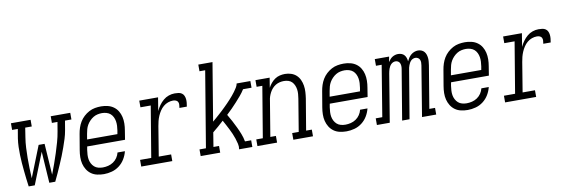

<svg xmlns="http://www.w3.org/2000/svg" viewBox="-53 -1143 4607 1559"><g transform="rotate(-10 2250.0 -363.5)"><path d="M84 0Q79 -33 75.5 -65.5Q72 -98 68.5 -130.5Q65 -163 62.5 -196.5Q60 -230 59 -263Q58 -296 59 -330Q60 -364 65 -398L78 -475H31V-530H193V-475H139L127 -398Q120 -355 118 -312.5Q116 -270 115.5 -228.5Q115 -187 116.5 -145Q118 -103 120 -61L222 -318H271L288 -61Q304 -103 319 -144.5Q334 -186 347.5 -228.5Q361 -271 373 -313Q385 -355 392 -398L405 -475H359V-530H520V-475H467L454 -398Q448 -363 437.5 -329.5Q427 -296 415 -262.5Q403 -229 390 -196Q377 -163 362.5 -130.5Q348 -98 333.5 -65Q319 -32 303 0H254L237 -259L134 0Z M704 8Q676 8 648.5 2Q621 -4 599.5 -19.5Q578 -35 564 -57.5Q550 -80 543.5 -106Q537 -132 537.5 -160.5Q538 -189 543 -218L565 -348Q569 -373 577 -397.5Q585 -422 598.5 -444.5Q612 -467 632 -485.5Q652 -504 675.5 -516.5Q699 -529 724.5 -533.5Q750 -538 775 -538Q802 -538 829 -531.5Q856 -525 877.5 -509.5Q899 -494 912.5 -471.5Q926 -449 932 -423Q938 -397 937.5 -368.5Q937 -340 932 -312L920 -237H608L603 -209Q600 -189 599 -169.5Q598 -150 601 -132Q604 -114 612.5 -97.5Q621 -81 634.5 -69Q648 -57 666.5 -52Q685 -47 704 -47Q726 -47 748.5 -52.5Q771 -58 790.5 -71Q810 -84 823.5 -104Q837 -124 842 -146H903Q895 -113 877 -83Q859 -53 831 -31.5Q803 -10 769.5 -1Q736 8 704 8ZM617 -293H867L872 -321Q875 -341 876 -360Q877 -379 874 -397.5Q871 -416 863 -432.5Q855 -449 842 -460.5Q829 -472 810.5 -477.5Q792 -483 773 -483Q755 -483 736.5 -479Q718 -475 701.5 -465Q685 -455 671 -440.5Q657 -426 647.5 -409.5Q638 -393 633 -375Q628 -357 625 -339Z M1012 0V-55H1104L1174 -475H1089V-530H1244L1226 -420Q1237 -444 1252.5 -465.5Q1268 -487 1288 -504Q1308 -521 1332.5 -529.5Q1357 -538 1382 -538Q1398 -538 1413 -536Q1428 -534 1440 -526Q1452 -518 1458 -504.5Q1464 -491 1465.5 -476.5Q1467 -462 1465.5 -446.5Q1464 -431 1461 -415H1400Q1402 -428 1403 -440.5Q1404 -453 1399 -463.5Q1394 -474 1382.5 -478.5Q1371 -483 1359 -483Q1338 -483 1317 -475.5Q1296 -468 1279 -453.5Q1262 -439 1249.5 -420Q1237 -401 1228.5 -381Q1220 -361 1214.5 -340Q1209 -319 1206 -299L1166 -55H1268V0Z M1502 0V-55H1555L1659 -680H1612V-735H1729L1650 -258Q1665 -270 1678.5 -282Q1692 -294 1706 -306.5Q1720 -319 1733.5 -331.5Q1747 -344 1760 -357Q1773 -370 1786 -383Q1799 -396 1811.5 -410Q1824 -424 1836 -438Q1848 -452 1858.5 -466.5Q1869 -481 1879 -497Q1889 -513 1892 -530H2005V-475H1935Q1919 -449 1899 -425.5Q1879 -402 1858.5 -379.5Q1838 -357 1816.5 -335Q1795 -313 1772 -292Q1789 -264 1804 -235.5Q1819 -207 1833 -178Q1847 -149 1859 -118.5Q1871 -88 1877 -55H1928V0H1819Q1823 -23 1817.5 -46Q1812 -69 1805 -90.5Q1798 -112 1789 -132.5Q1780 -153 1770 -173Q1760 -193 1749.5 -212.5Q1739 -232 1728 -252Q1706 -231 1683 -211.5Q1660 -192 1636 -172L1617 -55H1663V0Z M1970 0V-55H2024L2094 -475H2047V-530H2164L2151 -449Q2161 -468 2175.5 -485.5Q2190 -503 2208.5 -515.5Q2227 -528 2248.5 -533Q2270 -538 2291 -538Q2317 -538 2341.5 -530Q2366 -522 2384 -505.5Q2402 -489 2412.5 -466Q2423 -443 2427 -417.5Q2431 -392 2429.5 -365.5Q2428 -339 2424 -312L2381 -55H2428V0H2266V-55H2320L2364 -321Q2367 -340 2368.5 -359Q2370 -378 2367.5 -396Q2365 -414 2358 -430.5Q2351 -447 2339 -459.5Q2327 -472 2309.5 -477.5Q2292 -483 2273 -483Q2256 -483 2238.5 -479Q2221 -475 2205 -465.5Q2189 -456 2176.5 -442Q2164 -428 2155.5 -412Q2147 -396 2141.5 -379.5Q2136 -363 2134 -345L2086 -55H2132V0Z M2704 8Q2676 8 2648.5 2Q2621 -4 2599.5 -19.5Q2578 -35 2564 -57.5Q2550 -80 2543.5 -106Q2537 -132 2537.5 -160.5Q2538 -189 2543 -218L2565 -348Q2569 -373 2577 -397.5Q2585 -422 2598.5 -444.5Q2612 -467 2632 -485.5Q2652 -504 2675.5 -516.5Q2699 -529 2724.5 -533.5Q2750 -538 2775 -538Q2802 -538 2829 -531.5Q2856 -525 2877.5 -509.5Q2899 -494 2912.5 -471.5Q2926 -449 2932 -423Q2938 -397 2937.5 -368.5Q2937 -340 2932 -312L2920 -237H2608L2603 -209Q2600 -189 2599 -169.5Q2598 -150 2601 -132Q2604 -114 2612.5 -97.5Q2621 -81 2634.5 -69Q2648 -57 2666.5 -52Q2685 -47 2704 -47Q2726 -47 2748.5 -52.5Q2771 -58 2790.5 -71Q2810 -84 2823.5 -104Q2837 -124 2842 -146H2903Q2895 -113 2877 -83Q2859 -53 2831 -31.5Q2803 -10 2769.5 -1Q2736 8 2704 8ZM2617 -293H2867L2872 -321Q2875 -341 2876 -360Q2877 -379 2874 -397.5Q2871 -416 2863 -432.5Q2855 -449 2842 -460.5Q2829 -472 2810.5 -477.5Q2792 -483 2773 -483Q2755 -483 2736.5 -479Q2718 -475 2701.5 -465Q2685 -455 2671 -440.5Q2657 -426 2647.5 -409.5Q2638 -393 2633 -375Q2628 -357 2625 -339Z M2955 0V-55H3009L3078 -475H3031V-530H3149L3141 -486Q3148 -497 3156.5 -507Q3165 -517 3176 -524Q3187 -531 3199.5 -534.5Q3212 -538 3224 -538Q3239 -538 3252.5 -533Q3266 -528 3275 -517.5Q3284 -507 3288.5 -493.5Q3293 -480 3294 -465Q3301 -480 3309.5 -493Q3318 -506 3330.5 -516.5Q3343 -527 3358 -532.5Q3373 -538 3388 -538Q3403 -538 3416.5 -532.5Q3430 -527 3439 -516.5Q3448 -506 3452.5 -492.5Q3457 -479 3458.5 -464Q3460 -449 3458.5 -434Q3457 -419 3455 -404L3397 -55H3444V0H3327L3395 -414Q3397 -426 3397 -438Q3397 -450 3392.5 -460.5Q3388 -471 3378 -477Q3368 -483 3356 -483Q3347 -483 3337 -479Q3327 -475 3320 -467.5Q3313 -460 3308 -451Q3303 -442 3299.5 -432.5Q3296 -423 3293.5 -413.5Q3291 -404 3290 -394L3224 0H3163L3232 -414Q3234 -426 3233.5 -438Q3233 -450 3228.5 -460.5Q3224 -471 3214.5 -477Q3205 -483 3193 -483Q3183 -483 3173.5 -479Q3164 -475 3156.5 -467.5Q3149 -460 3144 -451Q3139 -442 3135.5 -432.5Q3132 -423 3130 -413.5Q3128 -404 3126 -394L3061 0Z M3704 8Q3676 8 3648.5 2Q3621 -4 3599.5 -19.5Q3578 -35 3564 -57.5Q3550 -80 3543.5 -106Q3537 -132 3537.5 -160.5Q3538 -189 3543 -218L3565 -348Q3569 -373 3577 -397.5Q3585 -422 3598.5 -444.5Q3612 -467 3632 -485.5Q3652 -504 3675.5 -516.5Q3699 -529 3724.5 -533.5Q3750 -538 3775 -538Q3802 -538 3829 -531.5Q3856 -525 3877.5 -509.5Q3899 -494 3912.5 -471.5Q3926 -449 3932 -423Q3938 -397 3937.5 -368.5Q3937 -340 3932 -312L3920 -237H3608L3603 -209Q3600 -189 3599 -169.5Q3598 -150 3601 -132Q3604 -114 3612.5 -97.5Q3621 -81 3634.5 -69Q3648 -57 3666.5 -52Q3685 -47 3704 -47Q3726 -47 3748.5 -52.5Q3771 -58 3790.5 -71Q3810 -84 3823.5 -104Q3837 -124 3842 -146H3903Q3895 -113 3877 -83Q3859 -53 3831 -31.5Q3803 -10 3769.5 -1Q3736 8 3704 8ZM3617 -293H3867L3872 -321Q3875 -341 3876 -360Q3877 -379 3874 -397.5Q3871 -416 3863 -432.5Q3855 -449 3842 -460.5Q3829 -472 3810.5 -477.5Q3792 -483 3773 -483Q3755 -483 3736.5 -479Q3718 -475 3701.5 -465Q3685 -455 3671 -440.5Q3657 -426 3647.5 -409.5Q3638 -393 3633 -375Q3628 -357 3625 -339Z M4012 0V-55H4104L4174 -475H4089V-530H4244L4226 -420Q4237 -444 4252.5 -465.5Q4268 -487 4288 -504Q4308 -521 4332.5 -529.5Q4357 -538 4382 -538Q4398 -538 4413 -536Q4428 -534 4440 -526Q4452 -518 4458 -504.5Q4464 -491 4465.5 -476.5Q4467 -462 4465.5 -446.5Q4464 -431 4461 -415H4400Q4402 -428 4403 -440.5Q4404 -453 4399 -463.5Q4394 -474 4382.5 -478.5Q4371 -483 4359 -483Q4338 -483 4317 -475.5Q4296 -468 4279 -453.5Q4262 -439 4249.5 -420Q4237 -401 4228.5 -381Q4220 -361 4214.5 -340Q4209 -319 4206 -299L4166 -55H4268V0Z"/></g></svg>

Font: Iosevka Curly Slab LtObl
Style: Regular
Weight: 300
Italic angle: -9°
Monospace: yes
Designer: Belleve Invis
Foundry: Belleve Invis
Version: Version 11.0.0; ttfautohint (v1.8.3)